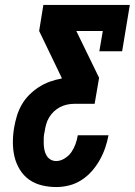

<svg xmlns="http://www.w3.org/2000/svg" viewBox="-20 -755 544 775"><path d="M207 0Q177 0 148.5 -7Q120 -14 97.5 -30Q75 -46 60 -70.5Q45 -95 38.5 -122.5Q32 -150 32 -180Q32 -210 37 -240Q41 -263 48 -286.5Q55 -310 67.5 -332Q80 -354 98 -372Q116 -390 137 -403.5Q158 -417 181.5 -425.5Q205 -434 229 -438V-441L138 -630L155 -735H504L473 -548H381L395 -630H288L380 -441L362 -336H281Q266 -336 251.5 -333Q237 -330 223 -323Q209 -316 197.5 -305Q186 -294 178 -280.5Q170 -267 166 -252Q162 -237 160 -223Q157 -211 156.5 -198.5Q156 -186 156.5 -173.5Q157 -161 159.5 -149Q162 -137 168 -127Q174 -117 184 -111Q194 -105 207 -105Q224 -105 241 -115.5Q258 -126 268.5 -141.5Q279 -157 285 -174Q291 -191 294 -209H418Q413 -183 404.5 -158Q396 -133 382.5 -109Q369 -85 350.5 -64Q332 -43 308.5 -28Q285 -13 259 -6.5Q233 0 207 0Z"/></svg>

Font: Iosevka Slab Extrabold Oblique
Style: Regular
Weight: 800
Italic angle: -9°
Monospace: yes
Designer: Belleve Invis
Foundry: Belleve Invis
Version: Version 11.1.1; ttfautohint (v1.8.3)